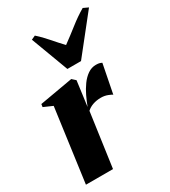

<svg xmlns="http://www.w3.org/2000/svg" viewBox="-196 -903 887 1001"><g transform="rotate(-30 248.0 -403.0)"><path d="M20 0 80 -440 26.5 -463.5 29 -480.5 229 -515.5 250 -496.5 238 -406 230 -346.5Q240.5 -374.5 254.5 -404Q268.5 -433.5 286.8 -458.8Q305 -484 327.8 -499.8Q350.5 -515.5 377.5 -515.5Q391.5 -515.5 400 -512.8Q408.5 -510 412 -507.5L378 -334.5Q375 -338.5 355.5 -346.2Q336 -354 314 -354Q300.5 -354 288.2 -352Q276 -350 265.2 -346.2Q254.5 -342.5 245.2 -337Q236 -331.5 228.5 -324.5L183 0ZM238 -571 154 -795.5 178 -806.5Q207.5 -780.5 237 -746.2Q266.5 -712 294.5 -682.5Q339 -715 380.8 -748Q422.5 -781 466 -806.5L496 -792.5L320 -571Z"/></g></svg>

Font: Merriweather 144pt Black
Style: Italic
Weight: 900
Italic angle: -7.8°
Version: Version 2.101